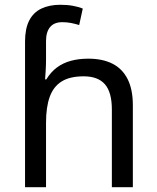

<svg xmlns="http://www.w3.org/2000/svg" viewBox="-20 -785 657 805"><path d="M85 -611Q85 -665 102.5 -699Q120 -733 153.5 -749Q187 -765 233 -765Q262 -765 286.5 -760.5Q311 -756 327 -749L312 -680Q296 -685 278.5 -688.5Q261 -692 241 -692Q207 -692 190 -671.5Q173 -651 173 -613V-535Q173 -513 171.5 -488Q170 -463 169 -452H174Q193 -483 218.5 -502Q244 -521 277 -530Q310 -539 350 -539Q410 -539 451.5 -518Q493 -497 515 -453.5Q537 -410 537 -343V0H449V-326Q449 -398 420 -431.5Q391 -465 331 -465Q273 -465 238.5 -443.5Q204 -422 188.5 -379Q173 -336 173 -271V0H85Z"/></svg>

Font: lbangla85
Style: Book
Weight: 400
Designer: Jelle Bosma - Monotype Design Team
Foundry: Monotype Imaging Inc.
Version: Version 2.003